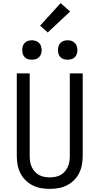

<svg xmlns="http://www.w3.org/2000/svg" viewBox="-20 -1207 640 1235"><path d="M300 8Q272 8 243.5 3Q215 -2 189.5 -15Q164 -28 143.5 -48.5Q123 -69 110.5 -94.5Q98 -120 93 -148Q88 -176 88 -205V-735H171V-205Q171 -187 173.5 -169Q176 -151 183.5 -134.5Q191 -118 203 -104Q215 -90 230.5 -81.5Q246 -73 264 -69.5Q282 -66 300 -66Q318 -66 336 -69.5Q354 -73 369.5 -81.5Q385 -90 397 -104Q409 -118 416.5 -134.5Q424 -151 426.5 -169Q429 -187 429 -205V-735H512V-205Q512 -176 507 -148Q502 -120 489.5 -94.5Q477 -69 456.5 -48.5Q436 -28 410.5 -15Q385 -2 356.5 3Q328 8 300 8ZM415 -823Q402 -823 390 -826.5Q378 -830 369 -839Q360 -848 356.5 -860Q353 -872 353 -885Q353 -898 356.5 -910Q360 -922 369 -931Q378 -940 390 -944Q402 -948 415 -948Q428 -948 440 -944Q452 -940 461 -931Q470 -922 474 -910Q478 -898 478 -885Q478 -872 474 -860Q470 -848 461 -839Q452 -830 440 -826.5Q428 -823 415 -823ZM185 -823Q172 -823 160 -826.5Q148 -830 139 -839Q130 -848 126.5 -860Q123 -872 123 -885Q123 -898 126.5 -910Q130 -922 139 -931Q148 -940 160 -944Q172 -948 185 -948Q198 -948 210 -944Q222 -940 231 -931Q240 -922 244 -910Q248 -898 248 -885Q248 -872 244 -860Q240 -848 231 -839Q222 -830 210 -826.5Q198 -823 185 -823ZM287 -998 238 -1042 370 -1187 431 -1133Z"/></svg>

Font: Iosevka Fixed Extended
Style: Regular
Weight: 400
Width: 7
Monospace: yes
Designer: Belleve Invis
Foundry: Belleve Invis
Version: Version 24.1.1; ttfautohint (v1.8.4)